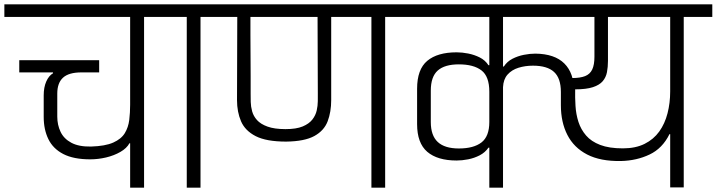

<svg xmlns="http://www.w3.org/2000/svg" viewBox="-56 -860 3285 880"><path d="M357.3 -129.7Q281.3 -129.7 234.2 -154Q187.2 -178.3 165.8 -222.2Q144.3 -266 144.3 -324V-422.8Q144.3 -459.8 156 -486.4Q167.7 -513 187 -524.2V-528.2H32.3V-584H398.5V-528.2H317Q259.3 -528.2 232.9 -504Q206.5 -479.8 206.5 -431V-325.5Q206.5 -287.5 221.6 -255.8Q236.7 -224 271 -205.7Q305.3 -187.3 361 -188.3Q426.3 -190.2 463.1 -206.6Q499.8 -223 516.1 -249.8Q532.3 -276.7 536.4 -310.3Q540.5 -344 540.5 -380.3V-782.5H-36V-840.2H734.7V-782.5H604.3V0H540.5V-203.5H537.3Q525.3 -180.8 496.1 -163.9Q466.8 -147 430.2 -138.3Q393.5 -129.7 357.3 -129.7Z M663 -782.5V-840.2H1000V-782.5H863V0H800V-782.5Z M1031.5 -782.5H928V-840.2H1841V-782.5H1709.3V0H1646.3V-782.5H1462V-401Q1462 -347.2 1445.8 -304.2Q1429.5 -261.2 1384.7 -236.6Q1339.8 -212 1255.5 -211Q1164.5 -211 1115.9 -236Q1067.3 -261 1048.8 -304Q1030.3 -347 1030.3 -401ZM1091.8 -782.5Q1091.8 -747.5 1091.8 -701.2Q1091.8 -655 1092.3 -605.8Q1092.8 -556.7 1092.8 -510.8Q1092.8 -465 1092.8 -430Q1092.8 -414 1093.2 -392.6Q1093.7 -371.2 1099.7 -349.5Q1105.7 -327.8 1122.1 -309.5Q1138.5 -291.2 1170 -279.8Q1201.5 -268.3 1252.3 -268.2Q1301.8 -268.2 1331.2 -280.4Q1360.5 -292.7 1375.5 -311.9Q1390.5 -331.2 1395.5 -353.2Q1400.5 -375.3 1400.6 -396Q1400.7 -416.7 1400.7 -430L1399.5 -782.5Z M3015.7 -1V-245.3H3012.5Q2980.2 -179.8 2921.2 -151.8Q2862.2 -123.7 2790.2 -122Q2696.2 -120.3 2635.2 -151.8Q2574.3 -183.3 2544.5 -241.6Q2514.7 -299.8 2514.7 -377.8V-502.3H2566.2Q2603.2 -502.3 2625.8 -511.2Q2648.3 -520.2 2658.4 -541.6Q2668.5 -563 2668.5 -600V-782.5H2482.7V-840.2H3208.7V-782.5H3077.8V-1ZM2580.2 -450.5Q2579.3 -413.3 2581.7 -374.8Q2584 -336.2 2595.2 -301.3Q2606.5 -266.5 2630.2 -239Q2653.8 -211.5 2694.8 -195.8Q2735.8 -180 2798.8 -180Q2857.2 -180 2898.5 -200.7Q2939.8 -221.3 2965.6 -257.2Q2991.3 -293.2 3003.5 -340.7Q3015.7 -388.2 3015.7 -441V-782.5H2730.5V-581Q2730.5 -553 2725.9 -529.1Q2721.3 -505.2 2706.4 -487.8Q2691.5 -470.3 2661.3 -460.4Q2631.2 -450.5 2580.2 -450.5ZM2186.7 0V-183.2H2182.7Q2167.7 -161.2 2142.8 -148.2Q2117.8 -135.3 2089.9 -129.8Q2062 -124.3 2037 -124.3Q1949 -124.3 1902.3 -164.2Q1855.7 -204.2 1855.7 -291.2V-453.2Q1855.7 -542.2 1902.3 -581.2Q1949 -620.2 2037 -620.2Q2062 -620.2 2089.9 -614.7Q2117.8 -609.2 2142.8 -596.7Q2167.7 -584.2 2182.7 -561.2H2186.7V-782.5H1769V-840.2H2674V-782.5H2249.5V-555.2H2253.3Q2268.3 -578.2 2292.8 -590.7Q2317.3 -603.2 2344.9 -608.7Q2372.5 -614.2 2397.5 -614.2Q2486.2 -613.3 2530.6 -569Q2575 -524.7 2574.2 -444L2573.3 -382.7H2515Q2514.8 -401 2514.8 -407.2Q2514.7 -413.5 2514.7 -415.3Q2514.7 -417.2 2514.7 -421.1Q2514.7 -425 2514.7 -438.5Q2514.7 -501.5 2483.4 -530.2Q2452.2 -559 2386.8 -559Q2351 -559 2320.2 -549.4Q2289.5 -539.8 2270.3 -518.2Q2251.2 -496.7 2249.5 -460.5V0ZM2047.2 -179.5Q2114.8 -179.5 2150.8 -207.2Q2186.7 -235 2186.7 -300.8V-439.7Q2186.7 -509.7 2150.8 -537.3Q2114.8 -565 2047.2 -565Q1982.3 -565 1950.4 -536.8Q1918.5 -508.5 1918.5 -444.7V-300.8Q1918.5 -238.8 1950.4 -209.2Q1982.3 -179.5 2047.2 -179.5Z"/></svg>

Font: Matangi Light
Style: Regular
Weight: 300
Designer: Prashant Pant
Foundry: The Graphic Ant
Version: Version 3.002